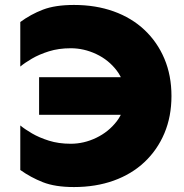

<svg xmlns="http://www.w3.org/2000/svg" viewBox="-20 -738 745 776"><path d="M138 -274H497V-426H138ZM485 -350Q485 -291 452 -248Q419 -205 369 -181Q319 -157 266 -157Q217 -157 177.5 -169.5Q138 -182 109 -199Q80 -216 62 -231V-51Q104 -21 153.5 -1.5Q203 18 279 18Q367 18 439.5 -8Q512 -34 564 -83Q616 -132 644.5 -199.5Q673 -267 673 -350Q673 -433 644.5 -500.5Q616 -568 564 -617Q512 -666 439.5 -692Q367 -718 279 -718Q203 -718 153.5 -699Q104 -680 62 -649V-469Q80 -484 109 -501Q138 -518 177.5 -530.5Q217 -543 266 -543Q319 -543 369 -519.5Q419 -496 452 -452.5Q485 -409 485 -350Z"/></svg>

Font: Jost ExtraBold
Style: Regular
Weight: 800
Version: Version 3.710